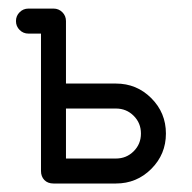

<svg xmlns="http://www.w3.org/2000/svg" viewBox="-20 -432 452 452"><path d="M252.9 -176.5H135.3V-58.8H252.9Q277.6 -58.8 294.7 -75.9Q311.8 -92.9 311.8 -117.6Q311.8 -142.4 294.7 -159.4Q277.6 -176.5 252.9 -176.5ZM252.9 0H105.9Q92.4 0 84.4 -8.2Q76.5 -16.5 76.5 -29.4V-352.9H47.1Q34.7 -352.9 26.2 -361.5Q17.6 -370 17.6 -382.4Q17.6 -394.7 26.2 -403.2Q34.7 -411.8 47.1 -411.8H105.9Q118.2 -411.8 126.8 -403.2Q135.3 -394.7 135.3 -382.4V-235.3H252.9Q301.8 -235.3 336.2 -200.9Q370.6 -166.5 370.6 -117.6Q370.6 -68.8 336.2 -34.4Q301.8 0 252.9 0Z"/></svg>

Font: OpenGost Type B TT
Style: Regular
Weight: 400
Version: Version 0.3